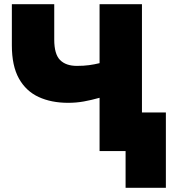

<svg xmlns="http://www.w3.org/2000/svg" viewBox="-20 -720 833 915"><path d="M578.5 175V0H528.5V-184H770.5V175ZM454.5 0V-254Q415.5 -243 379.5 -236.5Q343.5 -230 304.5 -230Q224.5 -230 164.2 -257.8Q104 -285.5 70.2 -345.8Q36.5 -406 36.5 -504V-700H238.5V-531Q238.5 -462 266.2 -434Q294 -406 346.5 -406Q379 -406 404.5 -409.5Q430 -413 454.5 -419V-700H656.5V0Z"/></svg>

Font: Geologica Roman Black
Style: Regular
Weight: 900
Designer: Sindre Bremnes, Frode Helland
Foundry: Monokrom Skriftforlag AS
Version: Version 1.010;gftools[0.9.28]